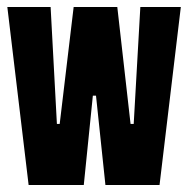

<svg xmlns="http://www.w3.org/2000/svg" viewBox="-20 -530 539 550"><path d="M62 0 1 -510H125L143 -175H151L191 -510H316L354 -175H363L382 -510H498L437 0H282L255 -256H246L220 0Z"/></svg>

Font: Saira Ultra Condensed Black
Style: Regular
Weight: 900
Width: 1
Designer: Hector Gatti with collaboration of the Omnibus-Type team
Foundry: Omnibus-Type
Version: Version 1.001; ttfautohint (v1.8)